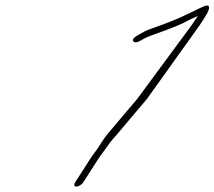

<svg xmlns="http://www.w3.org/2000/svg" viewBox="-20 -705 794 711"><path d="M287.8 -29 348.1 -123 372.3 -156 389.6 -180C395.5 -188 404.4 -197 412.1 -206L524.4 -339L717.6 -609C738.4 -641 761.2 -671 752.1 -683C748 -689 722.6 -676 716.1 -673C694.7 -662 686.2 -659 659.8 -646C643.9 -638 603.4 -621 535.2 -597C523.3 -593 511.3 -587 500 -580C485.7 -572 466.5 -562 473.8 -552C482.3 -542 500.2 -554 515.1 -563C527.7 -570 578.5 -587 591.1 -592C612.6 -600 648.1 -614 667 -624C688.9 -636 694.4 -637 712.8 -646C703 -632 695 -620 687.6 -609L488.4 -339L376.7 -207C369.5 -197 362.1 -188 356.7 -179L342.8 -157L318.1 -123L257.8 -29C252.8 -21 254.4 -14 262.4 -14C270.4 -14 282.8 -21 287.8 -29Z"/></svg>

Font: MewTooHand
Style: UltimateItaWide
Weight: 400
Designer: Mew Too, Robert Jablonski
Version: Version 0.77